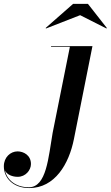

<svg xmlns="http://www.w3.org/2000/svg" viewBox="-204 -694 562 974"><path d="M202.5 -617 336 -549.5 338 -552 242 -674.5H167L27.5 -552L29.5 -549.5ZM265 -460H55V-456.5H150.5L63 -20C41.5 103 32.5 256 -57.5 256C-125.5 256 -168.5 218 -178.5 171.5C-167.5 193 -140.5 203 -114 203C-74.5 203 -47 169.5 -47 138C-47 93 -85 74 -115 74C-150.5 74 -184.5 103.5 -184.5 149.5C-184.5 207.5 -139 260 -55.5 260C74.5 260 146 137.5 171 11.5Z"/></svg>

Font: Bodoni* 48pt Medium
Style: Italic
Weight: 500
Italic angle: -13°
Version: Version 2.3